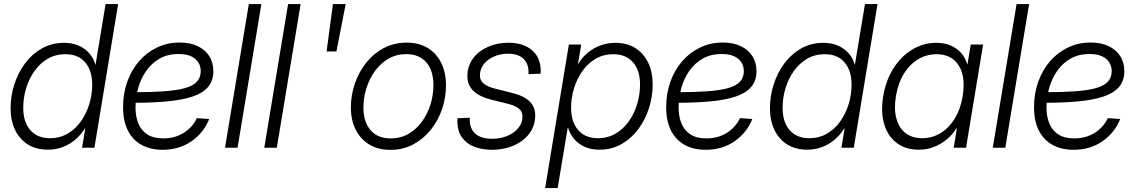

<svg xmlns="http://www.w3.org/2000/svg" viewBox="-20 -748 5747 972"><path d="M222.2 9.8Q135.3 9.8 84.5 -47.6Q33.7 -105 33.7 -200.7Q33.7 -262.7 52.7 -321.5Q71.8 -380.4 107.2 -427.7Q142.6 -475.1 192.4 -503.2Q242.2 -531.2 304.2 -531.2Q346.2 -531.2 378.7 -516.8Q411.1 -502.4 432.6 -477.5Q454.1 -452.6 462.4 -421.4H463.9L514.6 -727.5H578.1L458 0H395.5L411.6 -97.7H409.7Q389.6 -65.4 361.3 -41.3Q333 -17.1 297.9 -3.7Q262.7 9.8 222.2 9.8ZM232.4 -48.3Q282.7 -48.3 322.5 -71.5Q362.3 -94.7 389.9 -134Q417.5 -173.3 432.1 -221.4Q446.8 -269.5 446.8 -319.3Q446.8 -390.6 411.4 -432.1Q376 -473.6 311 -473.6Q260.7 -473.6 221.2 -450.2Q181.6 -426.8 154.1 -387.7Q126.5 -348.6 112.1 -300.5Q97.7 -252.4 97.7 -202.1Q97.7 -129.4 133.8 -88.9Q169.9 -48.3 232.4 -48.3Z M802.7 10.3Q742.7 10.3 697.8 -13.9Q652.8 -38.1 627.9 -86.2Q603 -134.3 603 -205.6Q603 -274.9 624.5 -334.7Q646 -394.5 684.6 -438.7Q723.1 -482.9 775.4 -507.8Q827.6 -532.7 889.2 -532.7Q942.4 -532.7 980.5 -514.6Q1018.6 -496.6 1039.3 -464.1Q1060.1 -431.6 1060.1 -387.7Q1060.1 -338.9 1033.2 -307.6Q1006.3 -276.4 954.1 -259Q901.9 -241.7 825.4 -234.6Q749 -227.5 649.4 -227.5L657.2 -281.2Q747.1 -281.2 811.5 -285.9Q876 -290.5 916.7 -302Q957.5 -313.5 976.8 -334.5Q996.1 -355.5 996.1 -387.7Q996.1 -426.3 967.5 -450.4Q939 -474.6 883.8 -474.6Q829.6 -474.6 788.8 -451.7Q748 -428.7 720.7 -389.9Q693.4 -351.1 679.7 -302.5Q666 -253.9 666 -203.1Q666 -159.7 679.9 -124.3Q693.8 -88.9 724.9 -68.1Q755.9 -47.4 806.2 -47.4Q865.7 -47.4 910.4 -75.7Q955.1 -104 976.6 -149.9L1039.1 -145.5Q1011.7 -76.2 949.5 -33Q887.2 10.3 802.7 10.3Z M1303.2 -727.5 1182.6 0H1119.1L1239.7 -727.5Z M1502 -727.5 1381.3 0H1317.9L1438.5 -727.5Z M1633.3 -487.3 1665.5 -727.5H1730L1683.1 -487.3Z M1956.1 10.7Q1894 10.7 1849.4 -16.4Q1804.7 -43.5 1780.5 -91.8Q1756.3 -140.1 1756.3 -204.1Q1756.3 -266.1 1776.4 -324.7Q1796.4 -383.3 1833.7 -430.2Q1871.1 -477.1 1923.1 -504.6Q1975.1 -532.2 2038.6 -532.2Q2100.6 -532.2 2145.3 -505.1Q2189.9 -478 2213.9 -429.2Q2237.8 -380.4 2237.8 -316.4Q2237.8 -253.9 2217.8 -195.3Q2197.8 -136.7 2160.4 -90.3Q2123 -43.9 2071.3 -16.6Q2019.5 10.7 1956.1 10.7ZM1957.5 -47.4Q2008.8 -47.4 2048.8 -70.8Q2088.9 -94.2 2116.9 -133.3Q2145 -172.4 2159.7 -220.2Q2174.3 -268.1 2174.3 -316.9Q2174.3 -364.7 2158.7 -399.9Q2143.1 -435.1 2112.3 -454.6Q2081.5 -474.1 2037.1 -474.1Q1986.8 -474.1 1946.8 -450.9Q1906.7 -427.7 1878.4 -388.7Q1850.1 -349.6 1835 -301.5Q1819.8 -253.4 1819.8 -203.6Q1819.8 -132.3 1855.2 -89.8Q1890.6 -47.4 1957.5 -47.4Z M2471.7 10.3Q2419.4 10.3 2379.9 -5.6Q2340.3 -21.5 2318.4 -52.7Q2296.4 -84 2295.4 -129.9Q2295.4 -134.8 2295.7 -139.4Q2295.9 -144 2295.9 -149.4L2358.4 -151.9Q2355.5 -99.1 2385 -72.3Q2414.6 -45.4 2471.7 -45.4Q2512.7 -45.4 2547.4 -59.6Q2582 -73.7 2603.3 -98.9Q2624.5 -124 2625 -156.2Q2626 -183.1 2606.4 -198.5Q2586.9 -213.9 2550.3 -222.7L2467.8 -243.2Q2406.7 -258.3 2375.7 -288.8Q2344.7 -319.3 2346.2 -366.2Q2347.2 -416 2375.7 -453.4Q2404.3 -490.7 2451.2 -511.2Q2498 -531.7 2552.7 -531.7Q2627.4 -531.7 2670.9 -495.8Q2714.4 -460 2717.3 -397Q2717.3 -391.6 2717.3 -386.2Q2717.3 -380.9 2716.8 -375L2655.3 -372.6Q2658.7 -421.4 2631.8 -448.7Q2605 -476.1 2552.2 -476.1Q2513.2 -476.1 2481 -461.9Q2448.7 -447.8 2429.4 -423.3Q2410.2 -398.9 2409.7 -368.2Q2408.7 -341.3 2428.7 -324.7Q2448.7 -308.1 2488.3 -298.8L2569.8 -278.3Q2630.9 -263.7 2660.9 -234.9Q2690.9 -206.1 2689.5 -159.7Q2688.5 -120.6 2670.9 -89.1Q2653.3 -57.6 2623 -35.4Q2592.8 -13.2 2554 -1.5Q2515.1 10.3 2471.7 10.3Z M2739.7 204.1 2859.9 -522.5H2922.4L2906.2 -424.3H2907.7Q2925.8 -456.1 2954.3 -480.2Q2982.9 -504.4 3019 -517.8Q3055.2 -531.2 3095.2 -531.2Q3153.3 -531.2 3195.6 -505.1Q3237.8 -479 3261 -431.6Q3284.2 -384.3 3284.2 -320.3Q3284.2 -259.8 3265.4 -200.7Q3246.6 -141.6 3211.4 -94.2Q3176.3 -46.9 3126.5 -18.6Q3076.7 9.8 3014.2 9.8Q2972.2 9.8 2940.2 -4.6Q2908.2 -19 2887 -43.9Q2865.7 -68.8 2856 -101.1H2854L2803.2 204.1ZM3006.8 -48.3Q3057.1 -48.3 3096.7 -71.8Q3136.2 -95.2 3163.8 -134.3Q3191.4 -173.3 3205.8 -221.7Q3220.2 -270 3220.2 -319.8Q3220.2 -392.6 3184.1 -433.1Q3147.9 -473.6 3085.4 -473.6Q3034.2 -473.6 2994.6 -450Q2955.1 -426.3 2927.5 -387Q2899.9 -347.7 2885.5 -299.6Q2871.1 -251.5 2871.1 -202.6Q2871.1 -131.3 2906.7 -89.8Q2942.4 -48.3 3006.8 -48.3Z M3552.2 10.3Q3492.2 10.3 3447.3 -13.9Q3402.3 -38.1 3377.4 -86.2Q3352.5 -134.3 3352.5 -205.6Q3352.5 -274.9 3374 -334.7Q3395.5 -394.5 3434.1 -438.7Q3472.7 -482.9 3524.9 -507.8Q3577.1 -532.7 3638.7 -532.7Q3691.9 -532.7 3730 -514.6Q3768.1 -496.6 3788.8 -464.1Q3809.6 -431.6 3809.6 -387.7Q3809.6 -338.9 3782.7 -307.6Q3755.9 -276.4 3703.6 -259Q3651.4 -241.7 3575 -234.6Q3498.5 -227.5 3398.9 -227.5L3406.7 -281.2Q3496.6 -281.2 3561 -285.9Q3625.5 -290.5 3666.3 -302Q3707 -313.5 3726.3 -334.5Q3745.6 -355.5 3745.6 -387.7Q3745.6 -426.3 3717 -450.4Q3688.5 -474.6 3633.3 -474.6Q3579.1 -474.6 3538.3 -451.7Q3497.6 -428.7 3470.2 -389.9Q3442.9 -351.1 3429.2 -302.5Q3415.5 -253.9 3415.5 -203.1Q3415.5 -159.7 3429.4 -124.3Q3443.4 -88.9 3474.4 -68.1Q3505.4 -47.4 3555.7 -47.4Q3615.2 -47.4 3659.9 -75.7Q3704.6 -104 3726.1 -149.9L3788.6 -145.5Q3761.2 -76.2 3699 -33Q3636.7 10.3 3552.2 10.3Z M4066.4 9.8Q3979.5 9.8 3928.7 -47.6Q3877.9 -105 3877.9 -200.7Q3877.9 -262.7 3897 -321.5Q3916 -380.4 3951.4 -427.7Q3986.8 -475.1 4036.6 -503.2Q4086.4 -531.2 4148.4 -531.2Q4190.4 -531.2 4222.9 -516.8Q4255.4 -502.4 4276.9 -477.5Q4298.3 -452.6 4306.6 -421.4H4308.1L4358.9 -727.5H4422.4L4302.2 0H4239.7L4255.9 -97.7H4253.9Q4233.9 -65.4 4205.6 -41.3Q4177.2 -17.1 4142.1 -3.7Q4106.9 9.8 4066.4 9.8ZM4076.7 -48.3Q4127 -48.3 4166.7 -71.5Q4206.5 -94.7 4234.1 -134Q4261.7 -173.3 4276.4 -221.4Q4291 -269.5 4291 -319.3Q4291 -390.6 4255.6 -432.1Q4220.2 -473.6 4155.3 -473.6Q4105 -473.6 4065.4 -450.2Q4025.9 -426.8 3998.3 -387.7Q3970.7 -348.6 3956.3 -300.5Q3941.9 -252.4 3941.9 -202.1Q3941.9 -129.4 3978 -88.9Q4014.2 -48.3 4076.7 -48.3Z M4630.9 9.8Q4564.9 9.8 4519.8 -24.2Q4474.6 -58.1 4456.3 -119.1Q4438 -180.2 4451.2 -260.7Q4464.8 -341.8 4503.4 -402.6Q4542 -463.4 4598.4 -497.3Q4654.8 -531.2 4720.7 -531.2Q4762.2 -531.2 4793.9 -517.1Q4825.7 -502.9 4846.7 -478.8Q4867.7 -454.6 4876 -423.3H4877.9L4894.5 -522.5H4957L4870.6 0H4808.1L4824.2 -98.6H4822.3Q4802.2 -66.9 4773.2 -42.5Q4744.1 -18.1 4708.3 -4.2Q4672.4 9.8 4630.9 9.8ZM4648.4 -48.3Q4700.2 -48.3 4742.9 -75Q4785.6 -101.6 4814.5 -149.4Q4843.3 -197.3 4853.5 -261.2Q4864.3 -325.2 4851.8 -373Q4839.4 -420.9 4805.9 -447.3Q4772.5 -473.6 4720.7 -473.6Q4670.9 -473.6 4628.2 -448Q4585.4 -422.4 4555.9 -374.8Q4526.4 -327.1 4515.6 -261.2Q4504.9 -195.3 4518.1 -147.5Q4531.2 -99.6 4564.9 -74Q4598.6 -48.3 4648.4 -48.3Z M5189.9 -727.5 5069.3 0H5005.9L5126.5 -727.5Z M5414.6 10.3Q5354.5 10.3 5309.6 -13.9Q5264.6 -38.1 5239.7 -86.2Q5214.8 -134.3 5214.8 -205.6Q5214.8 -274.9 5236.3 -334.7Q5257.8 -394.5 5296.4 -438.7Q5335 -482.9 5387.2 -507.8Q5439.5 -532.7 5501 -532.7Q5554.2 -532.7 5592.3 -514.6Q5630.4 -496.6 5651.1 -464.1Q5671.9 -431.6 5671.9 -387.7Q5671.9 -338.9 5645 -307.6Q5618.2 -276.4 5565.9 -259Q5513.7 -241.7 5437.3 -234.6Q5360.8 -227.5 5261.2 -227.5L5269 -281.2Q5358.9 -281.2 5423.3 -285.9Q5487.8 -290.5 5528.6 -302Q5569.3 -313.5 5588.6 -334.5Q5607.9 -355.5 5607.9 -387.7Q5607.9 -426.3 5579.3 -450.4Q5550.8 -474.6 5495.6 -474.6Q5441.4 -474.6 5400.6 -451.7Q5359.9 -428.7 5332.5 -389.9Q5305.2 -351.1 5291.5 -302.5Q5277.8 -253.9 5277.8 -203.1Q5277.8 -159.7 5291.7 -124.3Q5305.7 -88.9 5336.7 -68.1Q5367.7 -47.4 5418 -47.4Q5477.5 -47.4 5522.2 -75.7Q5566.9 -104 5588.4 -149.9L5650.9 -145.5Q5623.5 -76.2 5561.3 -33Q5499 10.3 5414.6 10.3Z"/></svg>

Font: Inter 28pt Light
Style: Italic
Weight: 300
Italic angle: -9.3988°
Designer: Rasmus Andersson
Foundry: rsms
Version: Version 4.001;git-66647c0bb